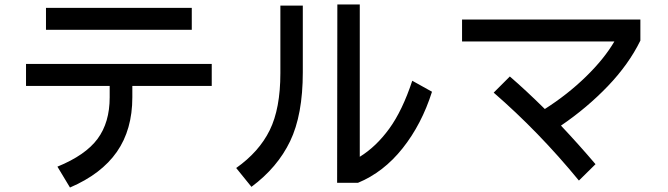

<svg xmlns="http://www.w3.org/2000/svg" viewBox="-20 -796 2980 856"><path d="M185 -761H835V-663H185ZM924 -511V-413H570V-362Q570 -218 501 -119Q432 -20 292 40L236 -53Q361 -104 415 -177Q469 -250 469 -362V-413H96V-511Z M1906 -387Q1860 -242 1775 -135Q1690 -28 1576 19H1483L1484 -776H1584V-97Q1657 -142 1715.5 -222.5Q1774 -303 1818 -436ZM1230 -771H1330V-474Q1330 -284 1273.5 -166.5Q1217 -49 1101 37L1033 -47Q1135 -119 1182.5 -215.5Q1230 -312 1230 -470Z M2040 -709H2835V-615Q2783 -509 2690 -412Q2597 -315 2481 -236Q2562 -150 2635 -64L2561 9Q2382 -209 2181 -383L2253 -455Q2324 -394 2409 -310Q2511 -375 2592.5 -454.5Q2674 -534 2719 -611H2040Z"/></svg>

Font: IBM Plex Sans JP Medm
Style: Regular
Weight: 500
Designer: Mike Abbink; Paul van der Laan; Pieter van Rosmalen; Wujin Sim; Yejin Wi; Jinhee Kim; Boomi Park; Yona Kim; Kichan Ma
Foundry: Sandoll Inc.
Version: Version 1.002